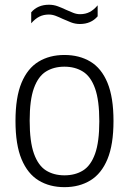

<svg xmlns="http://www.w3.org/2000/svg" viewBox="-20 -782 546 812"><path d="M252.5 9.5Q190 9.5 143.5 -18.8Q97 -47 71.2 -108.5Q45.5 -170 45.5 -270.5Q45.5 -370.5 71 -431.8Q96.5 -493 143 -521.2Q189.5 -549.5 252.5 -549.5Q315.5 -549.5 362.2 -521.5Q409 -493.5 434.5 -432Q460 -370.5 460 -270.5Q460 -170.5 434.5 -109Q409 -47.5 362.2 -19Q315.5 9.5 252.5 9.5ZM252.5 -40.5Q298 -40.5 331 -61Q364 -81.5 382 -131.5Q400 -181.5 400 -269Q400 -357.5 382 -408Q364 -458.5 330.8 -479.2Q297.5 -500 252.5 -500Q207.5 -500 174.5 -479.5Q141.5 -459 123.5 -409.2Q105.5 -359.5 105.5 -272Q105.5 -183 123.5 -132.5Q141.5 -82 174.5 -61.2Q207.5 -40.5 252.5 -40.5ZM318 -680.5Q298 -680.5 280 -687.5Q262 -694.5 245.5 -702Q230 -709.5 215.5 -715Q201 -720.5 186.5 -720.5Q164 -720.5 146.2 -711.5Q128.5 -702.5 112 -683.5V-730Q140 -762 187 -762Q207 -762 225 -755.2Q243 -748.5 259.5 -740.5Q275 -733.5 289.5 -727.8Q304 -722 318.5 -722Q341.5 -722 359.2 -731.2Q377 -740.5 393 -759.5V-713Q365 -680.5 318 -680.5Z"/></svg>

Font: Encode Sans SemiCondensed Light
Style: Regular
Weight: 300
Width: 4
Designer: Multiple Designers
Foundry: Impallari Type
Version: Version 3.002